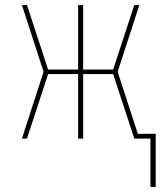

<svg xmlns="http://www.w3.org/2000/svg" viewBox="-20 -550 640 762"><path d="M577 192V0H513L429 -256H310V0H290V-256H171L87 0H67L153 -265L67 -530H87L171 -274H290V-530H310V-274H429L513 -530H533L447 -265L527 -19H598V192Z"/></svg>

Font: Iosevka Curly Thin Extended
Style: Regular
Weight: 100
Width: 7
Monospace: yes
Designer: Belleve Invis
Foundry: Belleve Invis
Version: Version 11.1.0; ttfautohint (v1.8.3)